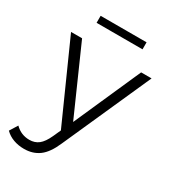

<svg xmlns="http://www.w3.org/2000/svg" viewBox="-230 -805 999 1115"><g transform="rotate(30 270.0 -247.0)"><path d="M548 -526 285 63Q253 137 211 168Q169 199 110 199Q72 199 39 187Q6 175 -18 151L15 98Q55 138 111 138Q147 138 172.5 118Q198 98 220 50L243 -1L8 -526H82L280 -79L478 -526ZM110 -693H418V-646H110Z"/></g></svg>

Font: Montserrat-Regular
Style: Regular
Weight: 400
Version: Version 7.200